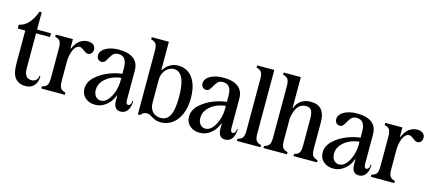

<svg xmlns="http://www.w3.org/2000/svg" viewBox="-53 -1202 3886 1719"><g transform="rotate(15 1890.5 -342.0)"><path d="M80 -160V-464H10V-500Q60 -508 98 -551Q136 -594 159 -660H180V-140Q180 -49 248 -49Q273 -49 290 -65Q307 -81 307 -104H317Q317 -49 288 -16.5Q259 16 210 16Q148 16 114 -23.5Q80 -63 80 -160ZM115 -500H309V-465H115Z M490 -414H517Q538 -465 572 -490.5Q606 -516 647 -516Q680 -516 699.5 -500.5Q719 -485 719 -458Q719 -437 706.5 -422.5Q694 -408 675 -408Q663 -408 654 -413Q645 -418 631 -429Q617 -440 608.5 -444.5Q600 -449 589 -449Q562 -449 540.5 -414.5Q519 -380 512 -311H490ZM353 0V-20Q387 -28 399.5 -47Q412 -66 412 -114V-386Q412 -434 399.5 -453Q387 -472 353 -480V-500H426H512V-114Q512 -66 524.5 -47Q537 -28 571 -20V0H498H426Z M1026 -70V-123L1020 -175V-370Q1020 -477 943 -477Q911 -477 895 -461.5Q879 -446 863 -416Q850 -392 840 -381Q830 -370 811 -370Q790 -370 778 -384.5Q766 -399 766 -420Q766 -447 788 -469Q810 -491 848.5 -503.5Q887 -516 936 -516Q1026 -516 1073 -479.5Q1120 -443 1120 -370V-100Q1120 -59 1141 -59Q1153 -59 1161.5 -71Q1170 -83 1170 -104H1177Q1177 -50 1154.5 -17Q1132 16 1090 16Q1026 16 1026 -70ZM726 -99Q726 -162 779.5 -211Q833 -260 907.5 -287.5Q982 -315 1038 -315L1039 -278Q992 -278 942.5 -258.5Q893 -239 860 -201.5Q827 -164 827 -115Q827 -78 846 -55.5Q865 -33 894 -33Q930 -33 958 -65Q986 -97 1002.5 -145.5Q1019 -194 1020 -242H1036V-115H1021Q1012 -84 989 -54Q966 -24 931 -4Q896 16 853 16Q799 16 762.5 -15.5Q726 -47 726 -99Z M1374 -12Q1357 -22 1347 -26Q1337 -30 1324 -30Q1305 -30 1292.5 -22.5Q1280 -15 1269 0H1248V-586Q1248 -634 1235.5 -653Q1223 -672 1189 -680V-700H1262H1348V-139Q1348 -99 1362.5 -72.5Q1377 -46 1401 -34Q1425 -22 1453 -22Q1511 -22 1537.5 -76.5Q1564 -131 1564 -241Q1564 -366 1535.5 -421Q1507 -476 1458 -476Q1416 -476 1384.5 -443.5Q1353 -411 1348 -358H1326V-438H1353Q1372 -472 1407.5 -494Q1443 -516 1489 -516Q1537 -516 1578 -489.5Q1619 -463 1644 -406Q1669 -349 1669 -262Q1669 -171 1639.5 -108Q1610 -45 1563.5 -14.5Q1517 16 1464 16Q1434 16 1414 8.5Q1394 1 1374 -12Z M1995 -70V-123L1989 -175V-370Q1989 -477 1912 -477Q1880 -477 1864 -461.5Q1848 -446 1832 -416Q1819 -392 1809 -381Q1799 -370 1780 -370Q1759 -370 1747 -384.5Q1735 -399 1735 -420Q1735 -447 1757 -469Q1779 -491 1817.5 -503.5Q1856 -516 1905 -516Q1995 -516 2042 -479.5Q2089 -443 2089 -370V-100Q2089 -59 2110 -59Q2122 -59 2130.5 -71Q2139 -83 2139 -104H2146Q2146 -50 2123.5 -17Q2101 16 2059 16Q1995 16 1995 -70ZM1695 -99Q1695 -162 1748.5 -211Q1802 -260 1876.5 -287.5Q1951 -315 2007 -315L2008 -278Q1961 -278 1911.5 -258.5Q1862 -239 1829 -201.5Q1796 -164 1796 -115Q1796 -78 1815 -55.5Q1834 -33 1863 -33Q1899 -33 1927 -65Q1955 -97 1971.5 -145.5Q1988 -194 1989 -242H2005V-115H1990Q1981 -84 1958 -54Q1935 -24 1900 -4Q1865 16 1822 16Q1768 16 1731.5 -15.5Q1695 -47 1695 -99Z M2166 0V-20Q2200 -28 2212.5 -47Q2225 -66 2225 -114V-586Q2225 -634 2212.5 -653Q2200 -672 2166 -680V-700H2239H2325V-114Q2325 -66 2337.5 -47Q2350 -28 2384 -20V0H2311H2239Z M2412 0V-20Q2446 -28 2458.5 -47Q2471 -66 2471 -114V-586Q2471 -634 2458.5 -653Q2446 -672 2412 -680V-700H2485H2571V-114Q2571 -66 2583.5 -47Q2596 -28 2630 -20V0H2557H2485ZM2690 0V-20Q2724 -28 2736.5 -47Q2749 -66 2749 -114V-353Q2749 -414 2734.5 -438Q2720 -462 2682 -462Q2636 -462 2607.5 -423.5Q2579 -385 2570 -312H2549V-414H2575Q2590 -460 2626.5 -485Q2663 -510 2716 -510Q2784 -510 2816.5 -470.5Q2849 -431 2849 -354V-114Q2849 -66 2861.5 -47Q2874 -28 2908 -20V0H2835H2763Z M3234 -70V-123L3228 -175V-370Q3228 -477 3151 -477Q3119 -477 3103 -461.5Q3087 -446 3071 -416Q3058 -392 3048 -381Q3038 -370 3019 -370Q2998 -370 2986 -384.5Q2974 -399 2974 -420Q2974 -447 2996 -469Q3018 -491 3056.5 -503.5Q3095 -516 3144 -516Q3234 -516 3281 -479.5Q3328 -443 3328 -370V-100Q3328 -59 3349 -59Q3361 -59 3369.5 -71Q3378 -83 3378 -104H3385Q3385 -50 3362.5 -17Q3340 16 3298 16Q3234 16 3234 -70ZM2934 -99Q2934 -162 2987.5 -211Q3041 -260 3115.5 -287.5Q3190 -315 3246 -315L3247 -278Q3200 -278 3150.5 -258.5Q3101 -239 3068 -201.5Q3035 -164 3035 -115Q3035 -78 3054 -55.5Q3073 -33 3102 -33Q3138 -33 3166 -65Q3194 -97 3210.5 -145.5Q3227 -194 3228 -242H3244V-115H3229Q3220 -84 3197 -54Q3174 -24 3139 -4Q3104 16 3061 16Q3007 16 2970.5 -15.5Q2934 -47 2934 -99Z M3544 -414H3571Q3592 -465 3626 -490.5Q3660 -516 3701 -516Q3734 -516 3753.5 -500.5Q3773 -485 3773 -458Q3773 -437 3760.5 -422.5Q3748 -408 3729 -408Q3717 -408 3708 -413Q3699 -418 3685 -429Q3671 -440 3662.5 -444.5Q3654 -449 3643 -449Q3616 -449 3594.5 -414.5Q3573 -380 3566 -311H3544ZM3407 0V-20Q3441 -28 3453.5 -47Q3466 -66 3466 -114V-386Q3466 -434 3453.5 -453Q3441 -472 3407 -480V-500H3480H3566V-114Q3566 -66 3578.5 -47Q3591 -28 3625 -20V0H3552H3480Z"/></g></svg>

Font: RL Madena Variable
Style: Regular
Weight: 400
Designer: I Kadek Wantara Putra
Foundry: Roughlines ID
Version: Version 1.000;Glyphs 3.1.2 (3151)